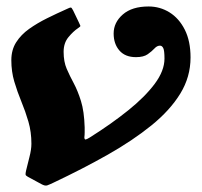

<svg xmlns="http://www.w3.org/2000/svg" viewBox="-20 -559 624 593"><path d="M400 -382.5Q423.5 -382.5 436.2 -391.5Q449 -400.5 457 -409.2Q465 -418 474 -418Q480.5 -418 484.2 -410.5Q488 -403 488 -378Q488 -340.5 457.8 -300Q427.5 -259.5 375.5 -217.8Q323.5 -176 257.5 -134.5Q248.5 -129 244.8 -128.2Q241 -127.5 240.5 -134.5Q241.5 -142 241.5 -150.2Q241.5 -158.5 241.5 -165.5Q240 -215.5 230 -247.2Q220 -279 207.8 -301.8Q195.5 -324.5 186 -346.5Q176.5 -368.5 176.5 -399Q176.5 -426 191.2 -444Q206 -462 221 -472Q229 -477 228.2 -479.5Q227.5 -482 223.5 -490L206 -526.5Q201.5 -535.5 198.8 -535.8Q196 -536 187 -531.5Q155.5 -517.5 125.2 -502.5Q95 -487.5 70 -469.8Q45 -452 30 -428.5Q15 -405 15 -373Q15 -338 24.2 -306.8Q33.5 -275.5 46 -245.2Q58.5 -215 67.8 -183.2Q77 -151.5 77 -115Q77 -97 70.8 -73.5Q64.5 -50 60.5 -32Q58.5 -23 59 -19.8Q59.5 -16.5 66 -13L107.5 9.5Q119 16 126 13.5Q133 11 144.5 5.5Q235.5 -37.5 312.8 -81.2Q390 -125 447.5 -171.5Q505 -218 536.8 -269.8Q568.5 -321.5 568.5 -381.5Q568.5 -432 550.8 -467.2Q533 -502.5 503.5 -520.8Q474 -539 439 -539Q387.5 -539 359.2 -514.2Q331 -489.5 331 -455.5Q331 -423.5 348.8 -403Q366.5 -382.5 400 -382.5Z"/></svg>

Font: Besley
Style: Bold Italic
Weight: 700
Italic angle: -13°
Designer: Owen Earl
Foundry: indestructible type*
Version: Version 2.001